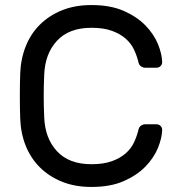

<svg xmlns="http://www.w3.org/2000/svg" viewBox="-20 -730 707 760"><path d="M57 0ZM155 -434Q153 -389 153 -350Q153 -311 155 -266Q158 -183 205.5 -131.5Q253 -80 342 -80Q390 -80 423 -92Q456 -104 477.5 -123Q499 -142 510.5 -166.5Q522 -191 528 -216Q530 -227 538 -232.5Q546 -238 554 -238H600Q609 -238 615.5 -231.5Q622 -225 622 -216Q621 -183 605 -144Q589 -105 555.5 -70.5Q522 -36 469.5 -13Q417 10 342 10Q277 10 226 -10.5Q175 -31 138.5 -67Q102 -103 82 -152.5Q62 -202 60 -261Q57 -350 60 -439Q62 -497 82 -547Q102 -597 138.5 -633Q175 -669 226 -689.5Q277 -710 342 -710Q417 -710 469.5 -687Q522 -664 555.5 -629.5Q589 -595 605 -556Q621 -517 622 -484Q622 -475 615.5 -468.5Q609 -462 600 -462H554Q546 -462 538 -467.5Q530 -473 528 -484Q522 -509 510.5 -533.5Q499 -558 477.5 -577Q456 -596 423 -608Q390 -620 342 -620Q253 -620 205.5 -568.5Q158 -517 155 -434Z"/></svg>

Font: Rubik
Style: Regular
Weight: 400
Designer: Hubert & Fischer
Foundry: Hubert & Fischer
Version: Version 1.002; ttfautohint (v1.6)